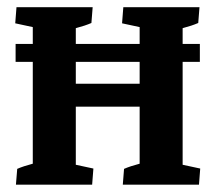

<svg xmlns="http://www.w3.org/2000/svg" viewBox="-20 -503 587 523"><path d="M23.4 0 26.9 -43Q43.5 -50.3 69.3 -57.1V-334.5H22.5V-383.3H69.3V-429.2L21.5 -439.5L24.9 -483.4H232.4L229 -440.4Q212.4 -433.1 186.5 -426.3V-383.3H360.4V-429.2L312.5 -439.5L315.9 -483.4H523.4L520 -440.4Q503.4 -433.1 477.5 -426.3V-383.3H524.4V-334.5H477.5V-54.2L525.4 -43.9L522 0H314.5L317.9 -43Q334.5 -50.3 360.4 -57.1V-212.4H186.5V-54.2L234.4 -43.9L231 0ZM186.5 -274.9H360.4V-334.5H186.5Z"/></svg>

Font: Markazi Text
Style: Bold
Weight: 700
Designer: Borna Izadpanah (Arabic designer), Fiona Ross (Arabic design director) and Florian Runge (Latin designer)
Foundry: Borna Izadpanah and Florian Runge
Version: Version 1.001; ttfautohint (v1.8.3)